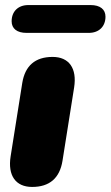

<svg xmlns="http://www.w3.org/2000/svg" viewBox="-20 -729 437 759"><path d="M107 10C176 10 216 -25 227 -93L273 -383C285 -459 253 -504 188 -504C119 -504 79 -469 68 -401L22 -111C10 -35 42 10 107 10ZM85 -599H331C372 -599 397 -625 397 -663C397 -692 376 -709 338 -709H92C51 -709 26 -683 26 -645C26 -616 47 -599 85 -599Z"/></svg>

Font: SN Pro Black
Style: Italic
Weight: 900
Italic angle: -9°
Designer: Tobias Whetton
Foundry: Supernotes
Version: Version 1.001;Glyphs 3.2 (3249)